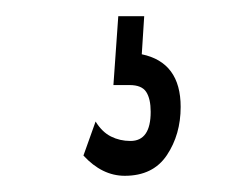

<svg xmlns="http://www.w3.org/2000/svg" viewBox="-20 -20 290 237"><path d="M134 197Q106 197 83 172L98 130Q106 143 117 148.5Q128 154 141 154Q166 154 166 118Q166 102 160.5 93.5Q155 85 140 85H120L126 0H158L155 47Q203 57 203 112Q203 146 186 171.5Q169 197 134 197Z"/></svg>

Font: Inconsolata UltraCondensed
Style: Regular
Weight: 400
Width: 1
Monospace: yes
Designer: Raph Levien, Cyreal, Brenton Simpson
Foundry: Raph Levien, Cyreal, Google
Version: Version 3.000; ttfautohint (v1.8.2.53-6de2)